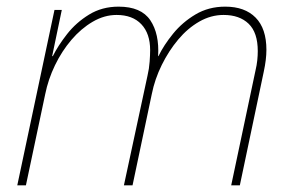

<svg xmlns="http://www.w3.org/2000/svg" viewBox="-20 -558 882 578"><path d="M32 0 144 -528H166L137 -389H139Q155 -421 182 -455.5Q209 -490 248 -514Q287 -538 337 -538Q405 -538 432.5 -497Q460 -456 456 -389H457Q473 -422 501 -456.5Q529 -491 568.5 -514.5Q608 -538 658 -538Q717 -538 749.5 -505Q782 -472 782 -408Q782 -379 774 -342L702 0H676L749 -345Q753 -362 754.5 -376.5Q756 -391 756 -404Q756 -460 728.5 -486.5Q701 -513 653 -513Q615 -513 580 -493Q545 -473 516.5 -439Q488 -405 467 -362.5Q446 -320 437 -275L379 0H353L424 -330Q429 -351 430.5 -372.5Q432 -394 432 -407Q432 -457 405.5 -485Q379 -513 331 -513Q294 -513 259 -492.5Q224 -472 195 -438Q166 -404 145.5 -361.5Q125 -319 116 -274L58 0Z"/></svg>

Font: Noto Sans Thin
Style: Italic
Weight: 100
Italic angle: -12°
Designer: Monotype Design Team
Foundry: Monotype Imaging Inc.
Version: Version 2.013; ttfautohint (v1.8.4.7-5d5b)